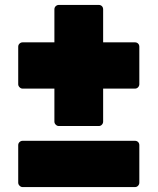

<svg xmlns="http://www.w3.org/2000/svg" viewBox="-20 -760 640 780"><path d="M381 -248H219Q212 -248 206.5 -253.5Q201 -259 201 -266V-400H72Q65 -400 59.5 -405.5Q54 -411 54 -418V-570Q54 -578 59.5 -583Q65 -588 72 -588H201V-722Q201 -730 206.5 -735Q212 -740 219 -740H381Q389 -740 394 -735Q399 -730 399 -722V-588H528Q536 -588 541 -583Q546 -578 546 -570V-418Q546 -411 541 -405.5Q536 -400 528 -400H399V-266Q399 -259 394 -253.5Q389 -248 381 -248ZM528 0H72Q65 0 59.5 -5.5Q54 -11 54 -18V-170Q54 -178 59.5 -183Q65 -188 72 -188H528Q536 -188 541 -183Q546 -178 546 -170V-18Q546 -11 541 -5.5Q536 0 528 0Z"/></svg>

Font: YamahaIndonesia935. App Black
Style: Regular
Weight: 900
Designer: Dalton Maag Ltd
Foundry: Dalton Maag Ltd
Version: Version 1.002; January 01, 2024; Regular/Italic